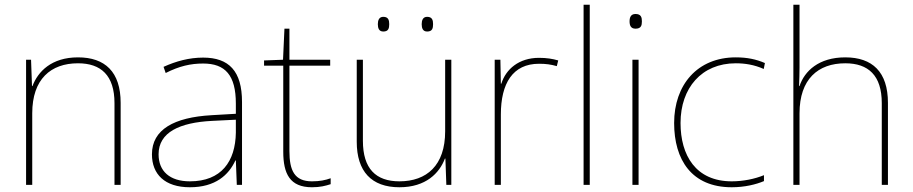

<svg xmlns="http://www.w3.org/2000/svg" viewBox="-20 -780 3850 810"><path d="M309 -538C197 -538 140 -478 117 -417H115L111 -528H90V0H116V-302C116 -446 194 -513 309 -513C406 -513 463 -462 463 -345V0H489V-346C489 -477 423 -538 309 -538Z M837 -537C778 -537 723 -522 670 -498L679 -472C736 -501 784 -512 837 -512C930 -512 975 -463 975 -343V-300L872 -294C715 -285 621 -234 621 -129C621 -45 675 10 781 10C889 10 945 -42 973 -103H975L979 0H1001V-350C1001 -480 946 -537 837 -537ZM874 -270 975 -275V-220C973 -99 914 -15 781 -15C696 -15 649 -58 649 -129C649 -222 738 -263 874 -270Z M1296 -15C1222 -15 1201 -61 1201 -143V-503H1373V-528H1201V-659H1180L1174 -528L1094 -525V-503H1175V-140C1175 -47 1203 10 1296 10C1331 10 1353 4 1375 -3V-28C1353 -20 1329 -15 1296 -15Z M1574 -678C1574 -661 1579 -647 1597 -647C1619 -647 1622 -661 1622 -678C1622 -694 1619 -709 1597 -709C1579 -709 1574 -694 1574 -678ZM1759 -678C1759 -661 1764 -647 1782 -647C1804 -647 1807 -661 1807 -678C1807 -694 1804 -709 1782 -709C1764 -709 1759 -694 1759 -678ZM1884 -528H1858V-226C1858 -82 1780 -15 1665 -15C1566 -15 1511 -68 1511 -186V-528H1485V-182C1485 -57 1547 10 1665 10C1777 10 1834 -50 1857 -111H1859L1863 0H1884Z M2254 -536C2169 -536 2114 -488 2095 -427H2093L2091 -528H2067V0H2093V-297C2093 -428 2143 -511 2254 -511C2284 -511 2304 -508 2329 -501L2335 -525C2311 -532 2286 -536 2254 -536Z M2468 0V-760H2442V0Z M2661 -721C2641 -721 2636 -706 2636 -690C2636 -673 2641 -659 2661 -659C2685 -659 2688 -673 2688 -690C2688 -706 2685 -721 2661 -721ZM2674 -528H2648V0H2674Z M3067 10C3122 10 3170 -2 3203 -16V-41C3164 -25 3115 -15 3067 -15C2915 -15 2851 -125 2851 -261C2851 -409 2940 -513 3084 -513C3122 -513 3162 -507 3202 -489L3207 -514C3170 -530 3132 -538 3084 -538C2922 -538 2824 -422 2824 -261C2824 -106 2898 10 3067 10Z M3353 -496V-760H3327V0H3353V-302C3353 -446 3431 -513 3546 -513C3643 -513 3700 -462 3700 -345V0H3726V-346C3726 -477 3660 -538 3546 -538C3434 -538 3374 -480 3353 -417H3351C3352 -446 3353 -466 3353 -496Z"/></svg>

Font: Noto Sans Lao UI Thin
Style: Regular
Weight: 100
Designer: Monotype Design Team
Foundry: Monotype Imaging Inc.
Version: Version 2.000